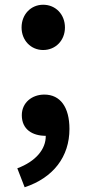

<svg xmlns="http://www.w3.org/2000/svg" viewBox="-20 -577 365 810"><path d="M162 -366C215 -366 254 -407 254 -461C254 -516 215 -557 162 -557C110 -557 71 -516 71 -461C71 -407 110 -366 162 -366ZM84 213C205 173 273 84 273 -33C273 -124 235 -178 167 -178C115 -178 72 -144 72 -91C72 -30 118 -4 173 -4C174 52 131 104 53 133Z"/></svg>

Font: DAIFUKU Sans JP
Style: Bold
Weight: 700
Designer: Original font ‘Source Han Sans JP’ : Ryoko NISHIZUKA  (kana, bopomofo & ideographs); Paul D. Hunt (Latin, Greek & Cyrill
Foundry: Daifuku
Version: Version 1.001